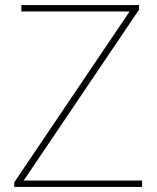

<svg xmlns="http://www.w3.org/2000/svg" viewBox="-20 -734 618 754"><path d="M36 0V-18L489 -689H64V-714H526V-696L73 -25H538V0Z"/></svg>

Font: Noto Sans UI Thin
Style: Regular
Weight: 250
Designer: Monotype Design Team
Foundry: Monotype Imaging Inc.
Version: Version 1.001